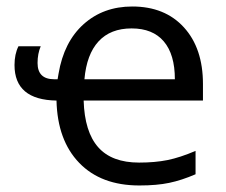

<svg xmlns="http://www.w3.org/2000/svg" viewBox="-20 -564 699 594"><path d="M411.1 9.8Q292.5 9.8 225.1 -60.1Q157.7 -129.9 154.8 -252.9Q24.9 -254.9 24.9 -362.8Q24.9 -396.5 37.1 -420.9H106Q96.2 -397.9 96.2 -369.1Q96.2 -318.8 147.9 -318.8H158.2L161.1 -335.9Q177.7 -434.6 238.8 -489.3Q299.8 -543.9 389.2 -543.9Q490.2 -543.9 549.1 -479.2Q607.9 -414.6 607.9 -304.2V-252.9H238.8Q241.7 -156.2 283.7 -108.6Q325.7 -61 410.2 -61Q459.5 -61 498.3 -68.8Q537.1 -76.7 585 -97.2V-24.9Q542 -6.3 503.7 1.7Q465.3 9.8 411.1 9.8ZM387.2 -476.1Q321.8 -476.1 284.9 -436Q248 -396 241.2 -318.8H521Q521 -395.5 486.8 -435.8Q452.6 -476.1 387.2 -476.1Z"/></svg>

Font: HunimalSansv1.5
Style: Regular
Weight: 400
Foundry: Ascender Corporation
Version: Version 1.10